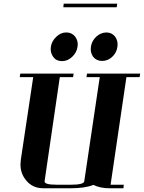

<svg xmlns="http://www.w3.org/2000/svg" viewBox="-20 -1010 772 1030"><path d="M85.9 -596.2 88.9 -615.2H375L372.1 -596.2H300.8L219.2 -38.1Q217.8 -28.3 234.4 -23.7Q251 -19 287.1 -19H358.9Q430.7 -19 432.1 -38.1L515.1 -596.2H443.8L446.8 -615.2H731.9L729 -596.2H658.2L573.2 -19H644L642.1 0H569.8Q516.6 0 481 -18.1Q437 0 356 0H212.9Q152.8 0 118.2 -44.9Q89.8 -80.6 89.8 -127.9Q89.8 -136.2 91.8 -153.8L158.2 -596.2ZM252 -746.1Q252 -753.9 252.9 -758.8Q257.3 -789.6 282.2 -813Q306.6 -835.9 335 -835.9H335.9Q365.2 -835.9 382.8 -814Q397 -794.4 397 -772.9Q397 -764.6 396 -759.8Q391.6 -728 367.2 -705.1Q342.8 -682.1 313 -682.1H312Q282.2 -682.1 266.1 -704.1Q252 -723.6 252 -746.1ZM319.8 -971.2 321.8 -990.2H608.9L606 -971.2ZM466.8 -746.1Q466.8 -755.9 467.8 -759.8Q472.2 -790.5 496.1 -813Q519 -834.5 549.8 -835.9Q579.6 -835.9 597.2 -814Q610.8 -794.9 610.8 -772Q610.8 -763.7 609.9 -758.8Q605.5 -727.1 582 -705.1Q558.6 -683.1 527.8 -683.1Q497.6 -683.1 480 -705.1Q466.8 -723.6 466.8 -746.1Z"/></svg>

Font: Hjet
Style: Italic
Weight: 400
Designer: T. Christopher White
Version: Version 1.2